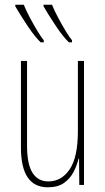

<svg xmlns="http://www.w3.org/2000/svg" viewBox="-20 -786 448 816"><path d="M337 -527V0H317L316 -112H314Q307 -83 292.5 -55Q278 -27 252 -8.5Q226 10 183 10Q69 10 69 -159V-527H95V-167Q95 -87 118.5 -51Q142 -15 185 -15Q242 -15 276.5 -67Q311 -119 311 -228V-527ZM201 -766Q210 -743 227 -711Q244 -679 260.5 -652Q277 -625 286 -615V-606H273Q263 -615 248 -633.5Q233 -652 217.5 -675.5Q202 -699 188 -721Q174 -743 165 -759V-766ZM81 -766Q90 -743 107 -711Q124 -679 140.5 -652Q157 -625 166 -615V-606H153Q143 -615 128 -633.5Q113 -652 97.5 -675.5Q82 -699 68 -721Q54 -743 45 -759V-766Z"/></svg>

Font: Noto Sans ExtraCondensed Thin
Style: Regular
Weight: 100
Width: 2
Designer: Monotype Design Team
Foundry: Monotype Imaging Inc.
Version: Version 2.013; ttfautohint (v1.8.4.7-5d5b)